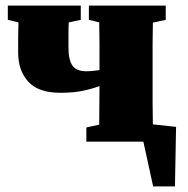

<svg xmlns="http://www.w3.org/2000/svg" viewBox="-20 -507 673 687"><path d="M298 -436V-487H573V-436L527 -426Q526 -390 526 -349Q526 -308 526 -277V-210Q526 -179 526 -138.5Q526 -98 527 -62L610 -53L606 160H528L493 0H289V-51L335 -61Q335 -94 335.5 -131Q336 -168 336 -199Q309 -189 276 -182Q243 -175 196 -175Q117 -175 81 -215Q45 -255 45 -318Q45 -345 45 -372.5Q45 -400 46 -427L8 -436V-487H269V-436L226 -427Q225 -410 225 -388.5Q225 -367 225 -336Q225 -293 239 -272.5Q253 -252 289 -252Q302 -252 313.5 -253.5Q325 -255 336 -256V-277Q336 -309 336 -350Q336 -391 335 -427Z"/></svg>

Font: Source Serif Pro Black
Style: Regular
Weight: 900
Designer: Frank Grießhammer
Foundry: Adobe Systems Incorporated
Version: Version 3.001;hotconv 1.0.111;makeotfexe 2.5.65597